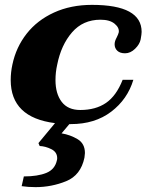

<svg xmlns="http://www.w3.org/2000/svg" viewBox="-20 -500 609 789"><path d="M562 -369Q562 -360 558 -338Q554 -318 535 -299.5Q516 -281 494 -281Q473 -281 462 -291.5Q451 -302 451 -318Q451 -331 460 -347Q466 -359 468 -367Q471 -386 451 -402.5Q431 -419 393 -419Q321 -419 276 -367Q231 -315 215 -234Q208 -203 208 -171Q208 -115 233.5 -81.5Q259 -48 310 -48Q373 -48 415.5 -77Q458 -106 484 -172H528Q504 -92 437 -41Q370 10 271 10H265L233 48Q269 54 299 72Q329 90 329 129Q329 134 327 148Q312 220 252 244.5Q192 269 126 269Q96 269 69 265L78 225Q135 225 170.5 210.5Q206 196 214 158Q215 155 215 150Q215 125 191 113Q167 101 143 100L138 88L206 6Q24 -17 24 -171Q24 -203 31 -235Q46 -306 89.5 -361.5Q133 -417 202 -448.5Q271 -480 358 -480Q562 -480 562 -369Z"/></svg>

Font: Taviraj ExtraBold
Style: Italic
Weight: 800
Italic angle: -12°
Designer: Katatrad Team
Foundry: CadsonDemak
Version: Version 1.001